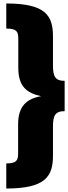

<svg xmlns="http://www.w3.org/2000/svg" viewBox="-20 -929 391 1102"><path d="M16 -909V-765C76 -765 85 -748 85 -706V-540C85 -433 133 -395 216 -377C135 -363 84 -321 84 -216V-50C84 -8 75 9 16 9V153C240 153 284 84 284 -35V-200C284 -265 296 -291 351 -291V-465C296 -465 284 -491 284 -556V-721C284 -841 240 -909 16 -909Z"/></svg>

Font: Glow Sans SC Normal Heavy
Style: Regular
Weight: 900
Designer: Ryoko NISHIZUKA (kana, bopomofo & ideographs); Paul D. Hunt (Latin, Greek & Cyrillic); Sandoll Communications, Soo-young
Version: Version 0.93